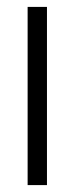

<svg xmlns="http://www.w3.org/2000/svg" viewBox="-20 -536 214 556"><path d="M60 0V-516H116V0Z"/></svg>

Font: Stick No Bills Light
Style: Regular
Weight: 300
Version: Version 2.000